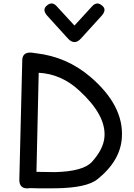

<svg xmlns="http://www.w3.org/2000/svg" viewBox="-20 -1043 762 1090"><path d="M402.8 -804.2Q384.8 -803.7 365.7 -824.2L249.5 -952.1Q220.2 -984.4 240.7 -1006.3Q272.9 -1040 302.2 -1007.3L402.8 -897.9L502.9 -1007.3Q532.7 -1039.6 564.9 -1006.3Q585.4 -984.9 555.7 -952.1L439.5 -824.2Q420.9 -803.7 402.8 -804.2ZM151.4 -744.6Q163.1 -744.6 172.9 -742.2Q178.7 -741.7 184.6 -740.7Q359.4 -720.7 492.7 -606.9Q683.1 -444.3 671.9 -263.2Q664.6 -130.9 533.2 -25.4Q472.7 23.4 297.9 25.9Q195.3 27.3 149.9 24.9Q142.6 26.4 132.8 26.4Q88.4 25.4 89.8 -24.9L106.4 -701.2Q107.4 -744.6 151.4 -744.6ZM199.7 -629.9 187 -67.4 292 -65.9Q453.1 -69.8 502.4 -124.5Q568.8 -198.2 573.2 -268.1Q581.5 -389.6 431.2 -527.8Q329.1 -623 199.7 -629.9Z"/></svg>

Font: Comic Relief
Style: Regular
Weight: 400
Designer: Jeff Davis
Foundry: Loudifier
Version: Version 1.0